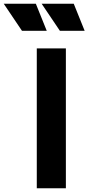

<svg xmlns="http://www.w3.org/2000/svg" viewBox="-140 -1003 471 1023"><path d="M56 -745H211V0H56ZM82 -983H253L311 -839H179ZM51 -983 109 -839H-23L-120 -983Z"/></svg>

Font: BLUETTI 2.0
Style: Bold
Weight: 700
Designer: Stijn de Vries
Foundry: tokotype
Version: Version 2.005;October 31, 2023;FontCreator 14.0.0.2814 64-bi